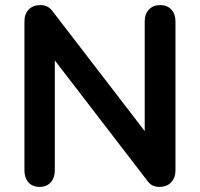

<svg xmlns="http://www.w3.org/2000/svg" viewBox="-20 -730 787 756"><path d="M670.9 -646V-59.1Q670.9 -30.3 654.1 -12.2Q637.2 5.9 607.4 5.9Q577.6 5.9 561 -17.1L195.8 -492.2V-59.1Q195.8 -30.3 179.9 -12.2Q164.1 5.9 136 5.9Q107.9 5.9 92 -12Q76.2 -29.8 76.2 -59.1V-646Q76.2 -674.8 93 -692.4Q109.9 -710 139.4 -710Q168.9 -710 186 -687L549.8 -213.9V-646Q549.8 -674.8 566.4 -692.4Q583 -710 610.6 -710Q638.2 -710 654.5 -692.4Q670.9 -674.8 670.9 -646Z"/></svg>

Font: Nunito-Bold
Style: Bold
Weight: 700
Designer: Vernon Adams
Foundry: newtypography
Version: Version 3.000